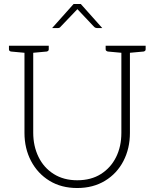

<svg xmlns="http://www.w3.org/2000/svg" viewBox="-20 -936 777 965"><path d="M368 9Q288 9 228.5 -27.5Q169 -64 136 -127Q103 -190 103 -268V-706H147V-269Q147 -202 173.5 -147.5Q200 -93 250 -61.5Q300 -30 368 -30Q438 -30 487.5 -61.5Q537 -93 563.5 -146.5Q590 -200 590 -268V-706H633V-268Q633 -190 600.5 -127Q568 -64 508 -27.5Q448 9 368 9ZM116 -706 111 -670 35 -677Q31 -678 28 -680.5Q25 -683 25 -688V-706ZM225 -706V-688Q225 -683 222 -680.5Q219 -678 215 -677L139 -670L134 -706ZM603 -706 598 -670 522 -677Q518 -678 514.5 -680.5Q511 -683 511 -688V-706ZM712 -706V-688Q712 -683 709 -680.5Q706 -678 702 -677L625 -670L621 -706ZM242 -795 350 -916H386L494 -795H467Q460 -795 454 -800L369 -890L283 -800Q282 -798 278.5 -796.5Q275 -795 271 -795Z"/></svg>

Font: Aleo ExtraLight
Style: Regular
Weight: 250
Designer: Alessio Laiso
Foundry: Alessio Laiso
Version: Version 2.001;gftools[0.9.29]